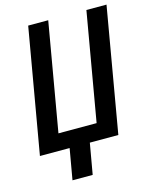

<svg xmlns="http://www.w3.org/2000/svg" viewBox="-129 -796 846 1058"><g transform="rotate(-15 293.5 -267.5)"><path d="M135.7 -710.9H250L143.1 -94.2H360.8L467.8 -710.9H582.5L459.5 0H296.9L266.1 175.8H150.9L181.6 0H12.2Z"/></g></svg>

Font: Roboto Mono Medium
Style: Italic
Weight: 500
Designer: Google
Version: Version 2.000985; 2015; ttfautohint (v1.3)